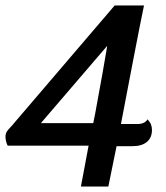

<svg xmlns="http://www.w3.org/2000/svg" viewBox="-35 -680 605 700"><path d="M446 -437 406 -228H459Q492 -226 503 -245Q512 -235 515.5 -226Q519 -217 519 -206Q519 -178 500.5 -162.5Q482 -147 447 -147H390L360 0H260L288 -149H-7Q-10 -154 -12.5 -163.5Q-15 -173 -15 -181Q-15 -192 -10.5 -199.5Q-6 -207 2.5 -215.5Q11 -224 17 -232L383 -660H490Q478 -604 446 -437ZM312 -266Q342 -428 356 -513L114 -231H305Q309 -252 312 -266Z"/></svg>

Font: Sansita Light Italic
Style: Regular
Weight: 300
Italic angle: -11°
Designer: Pablo Cosgaya
Foundry: Omnibus-Type
Version: Version 1.006